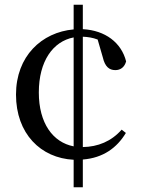

<svg xmlns="http://www.w3.org/2000/svg" viewBox="-20 -744 601 816"><path d="M332 52V-66C419 -73 477 -116 515 -179L497 -193C453 -143 396 -120 332 -119V-588C354 -587 374 -584 395 -576L417 -500C426 -461 444 -446 470 -446C492 -446 509 -458 516 -483C496 -563 427 -615 332 -620V-724H293V-619C157 -607 48 -505 48 -342C48 -176 153 -72 293 -65V52ZM293 -122C205 -139 145 -220 145 -351C145 -484 205 -568 293 -585Z"/></svg>

Font: Noto Serif JP Medium
Style: Regular
Weight: 500
Designer: Ryoko NISHIZUKA 西塚涼子 (kana & ideographs); Frank Grießhammer (Latin, Greek & Cyrillic); Wenlong ZHANG 张文龙 (bopomofo); San
Foundry: Adobe
Version: Version 2.001;hotconv 1.1.0;makeotfexe 2.6.0